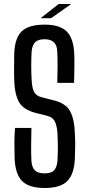

<svg xmlns="http://www.w3.org/2000/svg" viewBox="-20 -931 445 959"><path d="M204 8Q124 8 90 -27Q56 -62 53 -141Q52 -182 52 -216.5Q52 -251 55 -292H137Q136 -249 135.5 -207Q135 -165 137 -127Q139 -95 154.5 -80Q170 -65 203 -65Q236 -65 250 -80Q264 -95 267 -127Q269 -165 269 -194Q269 -223 267 -265Q265 -298 255.5 -321Q246 -344 218 -352L158 -367Q96 -383 74.5 -422Q53 -461 51 -532Q50 -562 50.5 -595Q51 -628 51 -660Q53 -739 87.5 -773.5Q122 -808 203 -808Q279 -808 313.5 -773.5Q348 -739 351 -659Q352 -633 351.5 -595Q351 -557 350 -517H266Q267 -556 267.5 -595.5Q268 -635 266 -674Q264 -735 203 -735Q170 -735 155.5 -720Q141 -705 138 -674Q136 -638 136 -602.5Q136 -567 138 -532Q140 -493 150 -472.5Q160 -452 189 -445L244 -431Q309 -416 330.5 -375Q352 -334 354 -265Q356 -226 355.5 -201Q355 -176 354 -141Q351 -62 316.5 -27Q282 8 204 8ZM185 -840V-842L273 -911H333V-909L235 -840Z"/></svg>

Font: Big Shoulders Display SemiBold
Style: Regular
Weight: 600
Designer: Patric King
Foundry: XO Type Co
Version: Version 1.000; ttfautohint (v1.8.2)